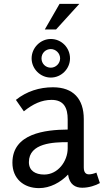

<svg xmlns="http://www.w3.org/2000/svg" viewBox="-20 -959 535 990"><path d="M287 -939 211 -807H269L389 -939ZM242 -758C188 -758 143 -712 143 -658C143 -604 188 -559 242 -559C296 -559 341 -604 341 -658C341 -713 297 -758 242 -758ZM242 -706C268 -706 290 -684 290 -658C290 -632 268 -610 242 -610C215 -610 194 -631 194 -658C194 -685 215 -706 242 -706ZM253 -509C183 -509 117 -488 62 -444L103 -385C150 -423 195 -444 246 -444C311 -444 329 -400 329 -344V-291C213 -290 44 -271 44 -120C44 -38 102 11 181 11C238 11 292 -18 331 -59C338 -7 369 9 404 9C439 9 474 -3 495 -15L477 -69C465 -64 451 -60 439 -60C424 -60 412 -68 412 -96V-345C412 -449 358 -509 253 -509ZM329 -226V-194C329 -128 279 -59 208 -59C162 -59 129 -79 129 -123C129 -222 257 -226 329 -226Z"/></svg>

Font: Rosario
Style: Regular
Weight: 400
Designer: Hector Gatti
Foundry: Omnibus Type
Version: Version 1.100